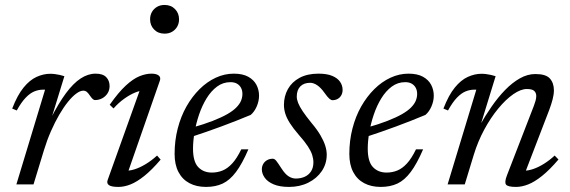

<svg xmlns="http://www.w3.org/2000/svg" viewBox="-20 -726 2244 756"><path d="M157.5 -373Q155.5 -373 153.8 -373Q152 -373 150 -373Q132 -373 115 -366Q98 -359 81 -341.2Q64 -323.5 46 -291L28 -298.5Q48.5 -351.5 72.8 -381.2Q97 -411 124 -423.2Q151 -435.5 178 -435.5Q187.5 -435.5 196.8 -434.2Q206 -433 215.2 -431Q224.5 -429 233.5 -426L182 -258.5H179.5Q210.5 -319.5 239.5 -358.8Q268.5 -398 297.5 -417Q326.5 -436 356.5 -436Q385 -436 398.2 -422.2Q411.5 -408.5 411.5 -387Q411.5 -371 403.5 -358.5Q395.5 -346 382.5 -339Q369.5 -332 354 -332Q350 -332 345.5 -335.8Q341 -339.5 334.5 -349Q328 -359 322 -364Q316 -369 308 -369Q295.5 -369 279.8 -357.2Q264 -345.5 247 -324.2Q230 -303 213 -273.8Q196 -244.5 180.5 -209.2Q165 -174 153 -134.5L112 0H44.5Z M404 -17.5 534 -380.5 548.5 -369.5Q532.5 -370 511.8 -361.5Q491 -353 469 -337.2Q447 -321.5 427 -299L412 -313.5Q446.5 -362.5 475.2 -389Q504 -415.5 529 -425.8Q554 -436 576.5 -436Q595.5 -436 604.8 -428.8Q614 -421.5 609.5 -408.5L479.5 -35.5L471 -54.5Q487.5 -52.5 508.8 -59Q530 -65.5 553.2 -79.5Q576.5 -93.5 598.5 -113.5L612.5 -97.5Q577.5 -56.5 548 -33Q518.5 -9.5 493.8 0.2Q469 10 446.5 10Q419 10 409 3Q399 -4 404 -17.5ZM571 -650Q571 -666 578.2 -678.8Q585.5 -691.5 598.2 -699Q611 -706.5 628 -706.5Q653.5 -706.5 669.2 -690.2Q685 -674 685 -650Q685 -634 677.8 -621.2Q670.5 -608.5 657.8 -601Q645 -593.5 628 -593.5Q602.5 -593.5 586.8 -609.8Q571 -626 571 -650Z M887.5 -402.5Q858 -402.5 834.5 -385Q811 -367.5 793.2 -338.5Q775.5 -309.5 763.8 -274.8Q752 -240 746 -205Q740 -170 740 -141Q740 -89.5 760.5 -68Q781 -46.5 814 -46.5Q836.5 -46.5 856.2 -54.5Q876 -62.5 894.2 -82.2Q912.5 -102 930 -138H958Q933.5 -81 909.2 -48.8Q885 -16.5 856.8 -3.2Q828.5 10 791 10Q753.5 10 725.8 -4.8Q698 -19.5 682.8 -48.5Q667.5 -77.5 667.5 -120Q667.5 -172.5 679.8 -220Q692 -267.5 714.2 -306.8Q736.5 -346 765.8 -375Q795 -404 829.5 -420Q864 -436 900.5 -436Q935.5 -436 957.5 -423.8Q979.5 -411.5 989.8 -391.8Q1000 -372 1000 -349.5Q1000 -328 990.8 -306.8Q981.5 -285.5 967 -273.5Q938 -261.5 909 -250Q880 -238.5 850.8 -227.8Q821.5 -217 792.2 -206.8Q763 -196.5 733.5 -187L735 -223Q783 -236.5 817.5 -250Q852 -263.5 874.8 -276.5Q897.5 -289.5 910.5 -302.8Q923.5 -316 929 -329.2Q934.5 -342.5 934.5 -356Q934.5 -370 929 -380.2Q923.5 -390.5 913.2 -396.5Q903 -402.5 887.5 -402.5Z M1054 -101Q1061 -101 1067.5 -93Q1074 -85 1088.5 -62.5Q1103 -40 1116.8 -31.5Q1130.5 -23 1144.5 -23Q1164.5 -23 1180.2 -30.2Q1196 -37.5 1205 -51.8Q1214 -66 1214 -86.5Q1214 -101 1209.2 -116Q1204.5 -131 1192.2 -149.8Q1180 -168.5 1157 -194.5Q1134.5 -220.5 1121.5 -241Q1108.5 -261.5 1103.2 -279Q1098 -296.5 1098 -313Q1098 -347 1113.5 -375Q1129 -403 1159.5 -419.5Q1190 -436 1234 -436Q1267.5 -436 1288.2 -427.2Q1309 -418.5 1319 -404Q1329 -389.5 1329 -372Q1329 -360.5 1324 -351.2Q1319 -342 1310 -336.8Q1301 -331.5 1289 -331.5Q1284 -331.5 1277 -337.2Q1270 -343 1256.5 -362Q1243 -381 1228.8 -390.5Q1214.5 -400 1201.5 -400Q1176.5 -400 1162.5 -385.8Q1148.5 -371.5 1148.5 -345.5Q1148.5 -334.5 1154 -320.5Q1159.5 -306.5 1172.2 -287.5Q1185 -268.5 1206.5 -242Q1228.5 -216 1241.5 -193.8Q1254.5 -171.5 1260.5 -152.8Q1266.5 -134 1266.5 -117Q1266.5 -81 1247 -52.2Q1227.5 -23.5 1194 -6.8Q1160.5 10 1118 10Q1081.5 10 1057.8 0Q1034 -10 1022.5 -26Q1011 -42 1011 -59.5Q1011 -71 1016.5 -80.5Q1022 -90 1031.8 -95.5Q1041.5 -101 1054 -101Z M1575.5 -402.5Q1546 -402.5 1522.5 -385Q1499 -367.5 1481.2 -338.5Q1463.5 -309.5 1451.8 -274.8Q1440 -240 1434 -205Q1428 -170 1428 -141Q1428 -89.5 1448.5 -68Q1469 -46.5 1502 -46.5Q1524.5 -46.5 1544.2 -54.5Q1564 -62.5 1582.2 -82.2Q1600.5 -102 1618 -138H1646Q1621.5 -81 1597.2 -48.8Q1573 -16.5 1544.8 -3.2Q1516.5 10 1479 10Q1441.5 10 1413.8 -4.8Q1386 -19.5 1370.8 -48.5Q1355.5 -77.5 1355.5 -120Q1355.5 -172.5 1367.8 -220Q1380 -267.5 1402.2 -306.8Q1424.5 -346 1453.8 -375Q1483 -404 1517.5 -420Q1552 -436 1588.5 -436Q1623.5 -436 1645.5 -423.8Q1667.5 -411.5 1677.8 -391.8Q1688 -372 1688 -349.5Q1688 -328 1678.8 -306.8Q1669.5 -285.5 1655 -273.5Q1626 -261.5 1597 -250Q1568 -238.5 1538.8 -227.8Q1509.5 -217 1480.2 -206.8Q1451 -196.5 1421.5 -187L1423 -223Q1471 -236.5 1505.5 -250Q1540 -263.5 1562.8 -276.5Q1585.5 -289.5 1598.5 -302.8Q1611.5 -316 1617 -329.2Q1622.5 -342.5 1622.5 -356Q1622.5 -370 1617 -380.2Q1611.5 -390.5 1601.2 -396.5Q1591 -402.5 1575.5 -402.5Z M1744 -291 1726 -298.5Q1746.5 -351.5 1770.8 -381.2Q1795 -411 1822 -423.2Q1849 -435.5 1876 -435.5Q1885.5 -435.5 1894.8 -434.2Q1904 -433 1913.2 -431Q1922.5 -429 1931.5 -426L1871.5 -231H1868.5Q1890.5 -270 1915.8 -306.5Q1941 -343 1969 -371.8Q1997 -400.5 2027 -417.5Q2057 -434.5 2088 -434.5Q2129.5 -434.5 2145.2 -416.8Q2161 -399 2161 -370.5Q2161 -354.5 2156 -335Q2151 -315.5 2142.5 -293L2043.5 -35.5L2044.5 -54Q2061 -54 2081 -61Q2101 -68 2122.5 -81.5Q2144 -95 2164 -113.5L2179 -98Q2144 -57 2114.2 -33.2Q2084.5 -9.5 2059.5 0.2Q2034.5 10 2012 10Q1979.5 10 1972.5 0.8Q1965.5 -8.5 1976.5 -36.5L2082 -309Q2086 -319.5 2088.8 -329.5Q2091.5 -339.5 2091.5 -348Q2091.5 -360.5 2083.5 -368Q2075.5 -375.5 2054.5 -375.5Q2030.5 -375.5 2001 -355Q1971.5 -334.5 1941.8 -298.5Q1912 -262.5 1886.8 -215.8Q1861.5 -169 1845.5 -116.5L1810 0H1742.5L1855.5 -373Q1853.5 -373 1851.8 -373Q1850 -373 1848 -373Q1830 -373 1813 -366Q1796 -359 1779 -341.2Q1762 -323.5 1744 -291Z"/></svg>

Font: Newsreader Text
Style: Italic
Weight: 400
Italic angle: -17°
Designer: Hugues Gentile
Foundry: Production Type
Version: Version 1.001